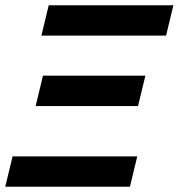

<svg xmlns="http://www.w3.org/2000/svg" viewBox="-41 -713 682 733"><path d="M-21 0 7 -116H483L455 0ZM95 -308 123 -424H514L486 -308ZM117 -577 145 -693H621L593 -577Z"/></svg>

Font: Ubuntu Sans Mono
Style: Bold Italic
Weight: 700
Italic angle: -13.5°
Monospace: yes
Designer: Dalton Maag Ltd
Foundry: Dalton Maag Ltd
Version: Version 1.006